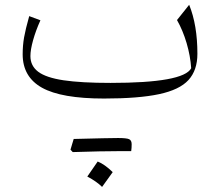

<svg xmlns="http://www.w3.org/2000/svg" viewBox="-20 -398 900 786"><path d="M762.7 -118.7Q759.3 -169.4 743.9 -221.7Q728.5 -273.9 704.6 -315.9L754.4 -378.4Q788.1 -295.4 788.1 -177.7Q788.1 -110.4 751.5 -70.3Q714.8 -30.3 631.1 -12.5Q547.4 5.4 405.8 5.4Q231.4 5.4 152.1 -38.8Q72.8 -83 72.8 -175.8Q72.8 -211.9 78.6 -245.1Q84.5 -278.3 99.6 -332L145.5 -314.9Q126.5 -272.9 115.5 -233.6Q104.5 -194.3 104.5 -168.5Q104.5 -128.4 136.5 -104.2Q168.5 -80.1 240.5 -69.3Q312.5 -58.6 432.6 -58.6Q731 -58.6 762.7 -118.7ZM397.9 367.2Q376 345.2 337.4 324.7Q359.4 293 379.9 263.2Q408.2 274.4 441.4 306.6Q423.3 332.5 397.9 367.2ZM469.2 220.7Q398.9 220.7 277.8 224.6Q271.5 218.3 268.6 214.8Q272.5 202.1 275.4 191.7Q278.3 181.2 281.7 170.9Q428.2 167 463.4 167Q498.5 167 508.8 171.9Q519 176.8 519 192.4Q519 208 517.1 220.7Z"/></svg>

Font: Pinar-DS2-FD Light
Style: Regular
Weight: 300
Designer: Amin Abedi
Version: Version 2.000